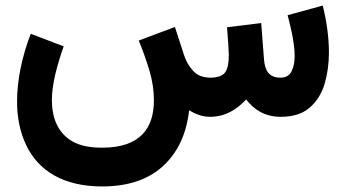

<svg xmlns="http://www.w3.org/2000/svg" viewBox="-20 -421 1246 692"><path d="M736.3 0C793.5 0 834 -27.3 867.2 -62.5C894.5 -27.3 932.6 0 991.7 0C1035.6 0 1070.3 -10.7 1095.7 -32.7C1121.1 -54.7 1139.2 -83 1149.9 -118.7C1160.2 -153.8 1165.5 -191.4 1165.5 -231.9C1165.5 -289.1 1156.2 -349.6 1143.1 -400.9L1016.6 -366.2C1022 -344.7 1042 -273.9 1042 -219.7C1042 -198.2 1038.6 -179.7 1031.2 -164.6C1023.9 -148.9 1010.3 -141.1 990.7 -141.1C949.2 -141.1 935.1 -166.5 931.6 -206.1L921.4 -337.9L798.3 -322.8C801.3 -288.6 804.7 -234.4 804.7 -221.7C804.7 -192.9 800.3 -172.4 791.5 -160.2C782.2 -147.5 764.2 -141.1 737.3 -141.1C710.9 -141.6 690.4 -149.4 676.3 -165.5C661.6 -181.2 650.4 -200.2 643.1 -223.1L610.4 -323.7L480 -274.9C494.1 -241.2 506.8 -205.6 518.1 -168.5C529.3 -130.9 534.7 -94.7 534.7 -59.6C534.7 37.6 488.8 111.3 348.1 111.3C302.2 111.3 266.1 103.5 239.7 87.9C187 56.6 167 2 167 -60.5C167 -117.7 185.5 -185.1 209.5 -253.9L90.8 -299.3C59.1 -216.8 41.5 -132.3 41.5 -54.7C41.5 3.4 52.2 55.2 74.2 101.6C117.7 193.8 208 251 348.1 251C441.4 251 515.1 226.1 568.4 176.8C621.6 127.4 652.3 60.5 661.6 -23.4C682.6 -11.2 706.5 0 736.3 0Z"/></svg>

Font: Vazirmatn ExtraBold
Style: Regular
Weight: 800
Designer: Saber Rastikerdar
Foundry: Saber Rastikerdar
Version: Version 33.003